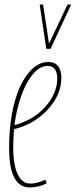

<svg xmlns="http://www.w3.org/2000/svg" viewBox="-20 -812 332 842"><path d="M39 -262Q59 -267 79 -275Q99 -283 118 -294Q167 -323 199 -370Q231 -417 231 -468Q231 -495 220 -509Q209 -523 189 -523Q150 -523 115.5 -475.5Q81 -428 59.5 -347Q38 -266 38 -164Q38 -115 46.5 -80Q55 -45 71.5 -26Q88 -7 112 -7Q123 -7 134 -9Q145 -11 156 -14.5Q167 -18 179 -24L185 -9Q171 0 150 5Q129 10 111 10Q80 10 59.5 -10Q39 -30 29.5 -68.5Q20 -107 20 -163Q20 -247 33 -316Q46 -385 69.5 -435Q93 -485 124.5 -512.5Q156 -540 192 -540Q212 -540 224.5 -531.5Q237 -523 243 -507.5Q249 -492 249 -472Q249 -411 211.5 -359Q174 -307 118 -275Q98 -264 77 -256.5Q56 -249 36 -244ZM292 -792 202 -598H183L154 -792H169L195 -621L276 -792Z"/></svg>

Font: Georama
Style: Italic
Weight: 400
Width: 2
Italic angle: -9°
Designer: Jean-Baptiste Levee
Foundry: Production Type
Version: Version 1.000